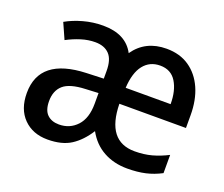

<svg xmlns="http://www.w3.org/2000/svg" viewBox="-97 -695 995 851"><g transform="rotate(20 400.5 -269.5)"><path d="M556 -549Q619 -549 663.5 -518.5Q708 -488 732 -434Q756 -380 756 -308V-248H442Q445 -73 577 -73Q621 -73 657.5 -83Q694 -93 731 -112V-26Q695 -7 657.5 1.5Q620 10 572 10Q509 10 460 -17Q411 -44 382 -97Q349 -45 306.5 -17.5Q264 10 196 10Q126 10 83 -33.5Q40 -77 40 -153Q40 -318 258 -326L339 -329V-365Q339 -419 315.5 -443.5Q292 -468 249 -468Q216 -468 182.5 -457.5Q149 -447 117 -430L84 -504Q119 -524 164 -536.5Q209 -549 257 -549Q364 -549 404 -473Q457 -549 556 -549ZM555 -469Q506 -469 477 -432.5Q448 -396 444 -324H656Q656 -388 631 -428.5Q606 -469 555 -469ZM278 -258Q205 -255 175 -228.5Q145 -202 145 -153Q145 -110 165.5 -90Q186 -70 221 -70Q272 -70 305.5 -106Q339 -142 339 -211V-261Z"/></g></svg>

Font: Noto Sans Tamil SemiCondensed Medium
Style: Regular
Weight: 500
Width: 4
Designer: Jelle Bosma - Monotype Design Team
Foundry: Monotype Imaging Inc.
Version: Version 2.004; ttfautohint (v1.8.4.7-5d5b)